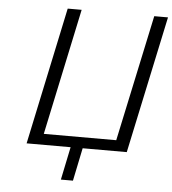

<svg xmlns="http://www.w3.org/2000/svg" viewBox="-58 -748 869 968"><g transform="rotate(5 376.5 -264.0)"><path d="M98.1 0 245.1 -693.8 246.1 -694.8H315.9L180.2 -55.2H546.9L683.1 -693.8V-694.8H752.9L605 0H381.8L347.2 167H286.1L320.8 0Z"/></g></svg>

Font: CMU Bright
Style: Oblique
Weight: 500
Italic angle: -12°
Version: Version 0.7.0